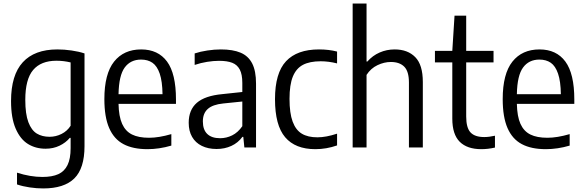

<svg xmlns="http://www.w3.org/2000/svg" viewBox="-20 -828 3280 1078"><path d="M75.5 207.5V141.5Q150.5 165.5 218 165.5Q273 165.5 307.5 149.8Q342 134 359.2 98.5Q376.5 63 376.5 4V-54H372Q349 -26.5 314 -9.8Q279 7 235.5 7Q180.5 7 137.2 -19.5Q94 -46 68 -105.8Q42 -165.5 42 -260.5Q42 -406.5 108 -478.5Q174 -550.5 302.5 -550.5Q341 -550.5 382.2 -544.5Q423.5 -538.5 454.5 -528V-7.5Q454.5 117.5 397.2 173.8Q340 230 222.5 230Q186 230 146.8 224.2Q107.5 218.5 75.5 207.5ZM376.5 -122V-477.5Q337.5 -487 297 -487Q210 -487 166 -435Q122 -383 122 -267.5Q122 -188 139.2 -142.2Q156.5 -96.5 186.5 -78.2Q216.5 -60 258.5 -60Q293.5 -60 325.5 -76Q357.5 -92 376.5 -122Z M968 -245H645.5Q647 -174 665.8 -132.5Q684.5 -91 721.2 -72.8Q758 -54.5 817 -54.5Q871.5 -54.5 942 -75V-10.5Q873.5 9.5 808 9.5Q726.5 9.5 673.2 -18.8Q620 -47 593 -109Q566 -171 566 -271.5Q566 -413.5 620.5 -482Q675 -550.5 772.5 -550.5Q867.5 -550.5 917.8 -482.5Q968 -414.5 968 -269.5ZM645.5 -299H892.5Q891.5 -371.5 876.8 -414.5Q862 -457.5 836 -475.5Q810 -493.5 772 -493.5Q713 -493.5 680.2 -449Q647.5 -404.5 645.5 -299Z M1417.5 -358.5V0H1352L1346 -59.5H1341Q1316.5 -26 1279 -8.8Q1241.5 8.5 1196 8.5Q1148.5 8.5 1113 -9Q1077.5 -26.5 1058.5 -59.5Q1039.5 -92.5 1039.5 -138.5Q1039.5 -211 1085.2 -250.8Q1131 -290.5 1228 -299.5L1340.5 -311.5V-362.5Q1340.5 -410.5 1326.2 -437.5Q1312 -464.5 1283.8 -475.5Q1255.5 -486.5 1209.5 -486.5Q1179 -486.5 1143 -480.8Q1107 -475 1073 -463.5V-528Q1104.5 -538.5 1144.2 -544.5Q1184 -550.5 1220 -550.5Q1287.5 -550.5 1330.8 -532.2Q1374 -514 1395.8 -472Q1417.5 -430 1417.5 -358.5ZM1340.5 -119.5V-258L1233 -247Q1174 -241 1146.5 -216.2Q1119 -191.5 1119 -146.5Q1119 -99.5 1143.8 -75.8Q1168.5 -52 1216 -52Q1251 -52 1283.5 -68Q1316 -84 1340.5 -119.5Z M1524 -271Q1524 -418 1586 -484.2Q1648 -550.5 1771 -550.5Q1826.5 -550.5 1872.5 -538.5V-472Q1825 -484 1780.5 -484Q1719 -484 1681 -464Q1643 -444 1624.2 -398Q1605.5 -352 1605.5 -273Q1605.5 -193 1623 -145.5Q1640.5 -98 1674.5 -77.5Q1708.5 -57 1762 -57Q1810.5 -57 1872.5 -77.5V-11.5Q1812.5 9.5 1750.5 9.5Q1638 9.5 1581 -57.5Q1524 -124.5 1524 -271Z M1960 -808H2038V-482.5H2042.5Q2072 -516 2111.5 -533.2Q2151 -550.5 2196 -550.5Q2269 -550.5 2311.5 -507.2Q2354 -464 2354 -367.5V0H2276V-364.5Q2276 -427 2249.8 -453.5Q2223.5 -480 2174.5 -480Q2137 -480 2099.5 -462.2Q2062 -444.5 2038 -407.5V0H1960Z M2759 -66V0.5Q2720.5 9.5 2682.5 9.5Q2603 9.5 2561.2 -32Q2519.5 -73.5 2519.5 -162V-477.5H2422V-542.5H2519.5L2532 -740H2597.5V-542.5H2751V-477.5H2597.5V-174Q2597.5 -110.5 2621.8 -84.5Q2646 -58.5 2699 -58.5Q2725.5 -58.5 2759 -66Z M3204.5 -245H2882Q2883.5 -174 2902.2 -132.5Q2921 -91 2957.8 -72.8Q2994.5 -54.5 3053.5 -54.5Q3108 -54.5 3178.5 -75V-10.5Q3110 9.5 3044.5 9.5Q2963 9.5 2909.8 -18.8Q2856.5 -47 2829.5 -109Q2802.5 -171 2802.5 -271.5Q2802.5 -413.5 2857 -482Q2911.5 -550.5 3009 -550.5Q3104 -550.5 3154.2 -482.5Q3204.5 -414.5 3204.5 -269.5ZM2882 -299H3129Q3128 -371.5 3113.2 -414.5Q3098.5 -457.5 3072.5 -475.5Q3046.5 -493.5 3008.5 -493.5Q2949.5 -493.5 2916.8 -449Q2884 -404.5 2882 -299Z"/></svg>

Font: Encode Sans Semi Condensed
Style: Regular
Weight: 400
Width: 4
Designer: Multiple Designers
Foundry: Impallari Type
Version: Version 2.000